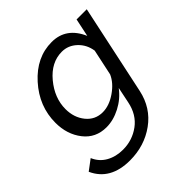

<svg xmlns="http://www.w3.org/2000/svg" viewBox="-240 -674 1040 1040"><g transform="rotate(-45 280.5 -154.0)"><path d="M-38 108 22 63Q41 108 82.5 131.5Q124 155 178 155Q250 155 306.5 113.5Q363 72 379 -6L398 -98Q362 -50 308 -22Q254 6 201 6Q119 6 70.5 -56Q22 -118 22 -207Q22 -333 111 -432Q200 -531 317 -531Q428 -531 477 -418L499 -522H577L467 -6Q444 101 359.5 162Q275 223 164 223Q14 223 -38 108ZM417 -183 449 -333Q441 -386 404 -420.5Q367 -455 319 -455Q237 -455 175 -380.5Q113 -306 113 -221Q113 -156 149.5 -111Q186 -66 244 -66Q294 -66 345.5 -101.5Q397 -137 417 -183Z"/></g></svg>

Font: Raleway-v4020 Medium
Style: Italic
Weight: 500
Italic angle: -12°
Designer: Matt McInerney, Pablo Impallari, Rodrigo Fuenzalida
Foundry: Matt McInerney, Pablo Impallari, Rodrigo Fuenzalida
Version: Version 4.020;PS 004.020;hotconv 1.0.88;makeotf.lib2.5.64775